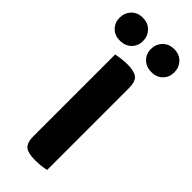

<svg xmlns="http://www.w3.org/2000/svg" viewBox="-305 -856 898 898"><g transform="rotate(45 144.0 -407.0)"><path d="M154 7Q107 7 88.5 -9Q70 -25 70 -67V-608Q81 -610 101.5 -613Q122 -616 143 -616Q188 -616 207.5 -601Q227 -586 227 -542V-1Q216 2 196 4.5Q176 7 154 7ZM118 -744Q118 -712 96.5 -690.5Q75 -669 40 -669Q5 -669 -16 -690.5Q-37 -712 -37 -744Q-37 -776 -16 -798.5Q5 -821 40 -821Q75 -821 96.5 -798.5Q118 -776 118 -744ZM325 -744Q325 -712 304 -690.5Q283 -669 248 -669Q213 -669 191.5 -690.5Q170 -712 170 -744Q170 -776 191.5 -798.5Q213 -821 248 -821Q283 -821 304 -798.5Q325 -776 325 -744Z"/></g></svg>

Font: Baloo Thambi 2
Style: Bold
Weight: 700
Designer: Aadarsh Rajan and Ek Type
Foundry: Ek Type
Version: Version 1.640;hotconv 1.0.111;makeotfexe 2.5.65597; ttfautoh